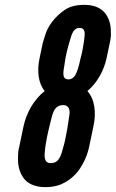

<svg xmlns="http://www.w3.org/2000/svg" viewBox="-20 -763 477 791"><path d="M347 -157C346 -154 344 -147 342 -138C337 -119 326 -94 309 -68C292 -42 265 -18 230 -3C212 4 191 8 168 8C121 8 92 -8 76 -31C60 -54 54 -81 54 -106C54 -130 56 -150 59 -157L77 -243C89 -299 120 -353 164 -388C137 -421 132 -472 143 -523L156 -585C157 -590 161 -601 166 -618C176 -652 203 -692 245 -721C266 -736 293 -743 327 -743C395 -743 421 -708 432 -671C437 -652 437 -633 437 -618C436 -602 433 -589 432 -585L419 -523C408 -472 380 -421 340 -388C371 -353 377 -299 365 -243ZM318 -547C325 -582 328 -606 329 -623C329 -640 322 -648 307 -648C283 -648 275 -622 267 -593C258 -564 250 -530 246 -499C241 -468 233 -436 262 -436C290 -436 298 -469 306 -497C309 -511 313 -528 318 -547ZM251 -200C260 -244 264 -277 267 -298C267 -319 258 -330 240 -330C201 -330 196 -291 187 -256C178 -221 170 -184 166 -152C162 -120 160 -91 189 -91C226 -91 232 -127 240 -154C244 -167 248 -183 251 -200Z"/></svg>

Font: League Gothic Italic
Style: Regular
Weight: 400
Designer: Tyler Finck
Foundry: The League of Moveable Type
Version: Version 1.001;PS 001.001;hotconv 1.0.56;makeotf.lib2.0.21325